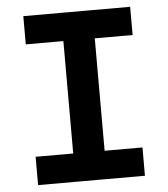

<svg xmlns="http://www.w3.org/2000/svg" viewBox="-51 -739 688 785"><g transform="rotate(-5 293.0 -346.5)"><path d="M228 0V-693.4H356.9V0ZM73.7 0V-116.2H512.2V0ZM73.7 -577.6V-693.4H512.2V-577.6Z"/></g></svg>

Font: Cascadia Code
Style: Regular
Weight: 400
Monospace: yes
Designer: Aaron Bell
Foundry: Saja Typeworks
Version: Version 2106.017